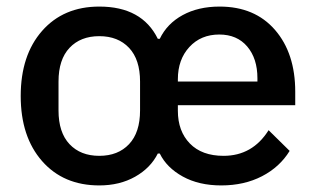

<svg xmlns="http://www.w3.org/2000/svg" viewBox="-20 -552 961 584"><path d="M406 -216V-304Q406 -371 372.5 -406.5Q339 -442 282 -442Q225 -442 191.5 -406.5Q158 -371 158 -304V-216Q158 -149 191.5 -113.5Q225 -78 282 -78Q339 -78 372.5 -113.5Q406 -149 406 -216ZM521 -304H763V-314Q763 -374 732 -410.5Q701 -447 647 -447Q591 -447 556 -409Q521 -371 521 -311ZM653 12Q585 12 536 -15Q487 -42 466 -85H460Q438 -41 391 -14.5Q344 12 282 12Q173 12 108 -62Q43 -136 43 -260Q43 -384 108 -458Q173 -532 282 -532Q412 -532 460 -434H466Q488 -480 535.5 -506Q583 -532 648 -532Q755 -532 816.5 -461Q878 -390 878 -273V-232H521V-215Q521 -153 557.5 -115.5Q594 -78 660 -78Q748 -78 797 -156L861 -93Q831 -44 777 -16Q723 12 653 12Z"/></svg>

Font: IBM Plex Sans Medm
Style: Regular
Weight: 500
Designer: Mike Abbink, Paul van der Laan, Pieter van Rosmalen
Foundry: Bold Monday
Version: Version 3.005